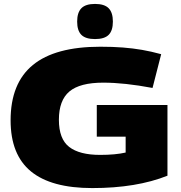

<svg xmlns="http://www.w3.org/2000/svg" viewBox="-20 -948 923 978"><path d="M34 -335Q34 -524 147.5 -617Q261 -710 491 -710Q555 -710 606 -706Q657 -702 703.5 -694Q750 -686 801 -672L757 -500Q614 -527 506 -527Q387 -527 333.5 -482Q280 -437 280 -338Q280 -240 332.5 -199.5Q385 -159 490 -159Q568 -159 620 -171V-252H473V-413H833V-53Q675 10 450 10Q241 10 137.5 -75Q34 -160 34 -335ZM464 -749Q416 -749 394.5 -770.5Q373 -792 373 -838Q373 -884 394.5 -906Q416 -928 464 -928Q512 -928 533.5 -906Q555 -884 555 -838Q555 -792 533.5 -770.5Q512 -749 464 -749Z"/></svg>

Font: Georama Extended ExtraBold
Style: Regular
Weight: 800
Width: 7
Designer: Jean-Baptiste Levee
Foundry: Production Type
Version: Version 1.000